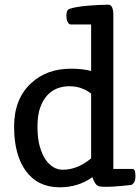

<svg xmlns="http://www.w3.org/2000/svg" viewBox="-20 -793 601 823"><path d="M547.9 -68.8Q560.5 -68.8 560.5 -39.1Q560.5 -17.1 553.2 -8.8Q545.9 -0.5 542.2 -0.2Q538.6 0 528.6 1.2Q518.6 2.4 502.9 3.9Q460.4 7.8 437 7.8Q413.1 7.8 406.2 5.9Q399.4 4.4 394.5 0Q385.3 -7.8 376 -33.7Q316.4 9.8 235.8 9.8Q141.1 9.8 89.8 -61.5Q40.5 -129.9 40.5 -250V-251.5Q40.5 -368.7 113.3 -436.5Q179.7 -498.5 284.7 -498.5Q334 -498.5 370.6 -488.8V-688H284.7Q270.5 -688 265.6 -711.9Q264.6 -718.8 264.6 -726.6Q264.6 -750 277.8 -754.9Q291 -759.8 312.5 -763.2Q334 -766.6 357.4 -768.6Q402.3 -772.5 443.8 -772.9H444.3Q464.8 -772.9 465.8 -731.4V-68.8ZM249 -65.4Q312 -65.4 370.6 -114.3V-391.6Q330.1 -423.3 278.8 -423.3Q187.5 -423.3 153.3 -335Q140.6 -301.3 140.6 -250Q140.6 -198.7 150.9 -163.8Q161.1 -128.9 176.8 -106.9Q207 -65.4 249 -65.4Z"/></svg>

Font: Copse
Style: Regular
Weight: 400
Version: Version 1.000